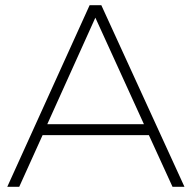

<svg xmlns="http://www.w3.org/2000/svg" viewBox="-20 -719 738 739"><path d="M644 0 553 -199H144L54 0H8L325 -699H370L690 0ZM162 -241H534L347 -651Z"/></svg>

Font: TypoPRO Montserrat
Style: Regular
Weight: 275
Designer: Julieta Ulanovsky
Foundry: Julieta Ulanovsky
Version: Version 6.001